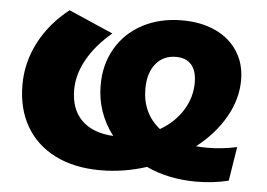

<svg xmlns="http://www.w3.org/2000/svg" viewBox="-45 -618 978 702"><g transform="rotate(5 443.5 -267.0)"><path d="M730 -102Q782 -102 837 -114L817 11Q761 25 698 25Q597 25 515 -13Q431 14 346 14Q250 14 180 -21Q110 -56 72.5 -120.5Q35 -185 35 -273Q35 -355 73.5 -429Q112 -503 183 -559L346 -488Q287 -438 256 -382.5Q225 -327 225 -271Q225 -199 266 -159Q307 -119 382 -115Q320 -196 320 -297Q320 -373 355 -432.5Q390 -492 453 -525Q516 -558 597 -558Q667 -558 719.5 -533.5Q772 -509 801 -464Q830 -419 830 -359Q830 -289 792 -222.5Q754 -156 687 -104Q701 -102 730 -102ZM484 -297Q484 -252 501 -216Q518 -180 550 -155Q602 -185 632 -232.5Q662 -280 662 -335Q662 -378 642.5 -400.5Q623 -423 586 -423Q539 -423 511.5 -389Q484 -355 484 -297Z"/></g></svg>

Font: Montserrat Alternates ExtraBold
Style: Italic
Weight: 800
Italic angle: -11.3°
Designer: Julieta Ulanovsky
Foundry: Julieta Ulanovsky
Version: Version 7.200